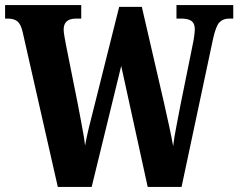

<svg xmlns="http://www.w3.org/2000/svg" viewBox="-23 -734 936 754"><path d="M66 -608Q59 -639 45.5 -650Q32 -661 8 -661H-3V-714H296V-661H276Q227 -661 227 -618Q227 -609 230 -591Q233 -573 236 -558L282 -328Q287 -304 292.5 -273Q298 -242 303.5 -213Q309 -184 311 -162Q317 -195 325.5 -230.5Q334 -266 345 -308L445 -707H534L622 -326Q633 -277 642 -235.5Q651 -194 657 -160Q661 -194 669 -234.5Q677 -275 685 -318L734 -560Q737 -573 739.5 -591.5Q742 -610 742 -619Q742 -642 729 -651.5Q716 -661 690 -661H670V-714H893V-661H877Q853 -661 839 -646.5Q825 -632 814 -583L690 0H557L453 -475L337 0H204Z"/></svg>

Font: Noto Serif Ethiopic ExtraCondensed ExtraBold
Style: Regular
Weight: 800
Width: 2
Designer: Monotype Design Team
Foundry: Monotype Imaging Inc.
Version: Version 2.102; ttfautohint (v1.8.4.7-5d5b)